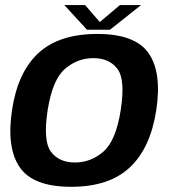

<svg xmlns="http://www.w3.org/2000/svg" viewBox="-20 -733 680 758"><path d="M261 4.5Q410.5 4.5 492.2 -71.8Q574 -148 597 -298.5Q619.5 -446.5 566.8 -522.8Q514 -599 364 -599Q214 -599 132 -523.8Q50 -448.5 27.5 -298.5Q5 -150 57.8 -72.8Q110.5 4.5 261 4.5ZM276 -91.5Q213 -91.5 181.2 -133.8Q149.5 -176 168 -297.5Q187 -418.5 236.5 -461Q286 -503.5 348.5 -503.5Q411.5 -503.5 443.5 -461.2Q475.5 -419 456.5 -297.5Q437.5 -177 388 -134.2Q338.5 -91.5 276 -91.5ZM323.5 -615.5H414L537 -713H453.5L374 -646L316 -713H234Z"/></svg>

Font: Anybody Thin SemiBold
Style: Italic
Weight: 600
Italic angle: -10°
Version: Version 1.113;gftools[0.9.25]